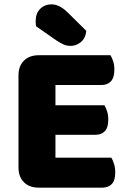

<svg xmlns="http://www.w3.org/2000/svg" viewBox="-20 -860 588 883"><path d="M65 -442H235V-6Q224 -3 203 0Q182 3 158 3Q115 3 90 -22Q65 -47 65 -90ZM235 -161H65V-513Q65 -556 90 -581Q115 -606 158 -606Q182 -606 203 -603Q224 -600 235 -597ZM158 -240V-376H460Q467 -365 472.5 -348Q478 -331 478 -310Q478 -273 462 -256.5Q446 -240 418 -240ZM158 3V-135H492Q499 -124 504.5 -106Q510 -88 510 -67Q510 -30 494 -13.5Q478 3 450 3ZM158 -469V-606H488Q495 -595 500.5 -578Q506 -561 506 -540Q506 -503 490 -486Q474 -469 446 -469ZM238 -675 146 -739Q145 -743 144.5 -750.5Q144 -758 144 -762Q144 -799 165 -819.5Q186 -840 217 -840Q253 -840 291 -803L377 -718Q373 -683 351.5 -666Q330 -649 306 -649Q285 -649 270 -656.5Q255 -664 238 -675Z"/></svg>

Font: Baloo Tamma 2 ExtraBold
Style: Regular
Weight: 800
Designer: Divya Kowshik, Shuchita Grover and Ek Type
Foundry: Ek Type
Version: Version 1.700